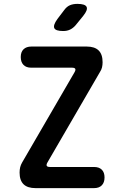

<svg xmlns="http://www.w3.org/2000/svg" viewBox="-20 -970 640 990"><path d="M163 0Q122 0 101.5 -20Q81 -40 81 -80Q81 -95 84 -107.5Q87 -120 94 -132L364 -597Q371 -609 368 -615Q365 -621 351 -621H141Q115 -621 101 -635.5Q87 -650 87 -676Q87 -702 101.5 -716Q116 -730 142 -730H427Q468 -730 488.5 -710Q509 -690 509 -649Q509 -635 506 -622.5Q503 -610 495 -598L225 -133Q218 -121 221 -115Q224 -109 238 -109H465Q491 -109 505 -95Q519 -81 519 -55Q519 -29 505 -14.5Q491 0 465 0ZM306 -810Q267 -810 260 -825Q253 -840 276 -872L311 -918Q324 -936 340.5 -943Q357 -950 379 -950Q419 -950 426.5 -934.5Q434 -919 409 -888L370 -840Q357 -825 341.5 -817.5Q326 -810 306 -810Z"/></svg>

Font: Maple Mono NL SemiBold
Style: Regular
Weight: 600
Monospace: yes
Designer: subframe7536
Version: Version 7.000